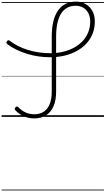

<svg xmlns="http://www.w3.org/2000/svg" viewBox="-20 -1443 1304 2371"><path d="M402 19Q331 19 273 -7Q215 -33 169 -82Q162 -90 161.5 -99Q161 -108 171 -117Q180 -128 189 -127.5Q198 -127 206 -119Q250 -75 298 -53.5Q346 -32 405 -32Q472 -32 520 -63.5Q568 -95 593.5 -157.5Q619 -220 619 -312V-990Q619 -1097 638.5 -1177.5Q658 -1258 696 -1312.5Q734 -1367 789.5 -1395Q845 -1423 918 -1423Q985 -1423 1037.5 -1393Q1090 -1363 1120.5 -1308Q1151 -1253 1151 -1179Q1151 -1097 1124 -1028.5Q1097 -960 1047.5 -906Q998 -852 929 -814Q860 -776 776.5 -756Q693 -736 598 -736Q526 -736 455 -746.5Q384 -757 317 -777.5Q250 -798 187.5 -827.5Q125 -857 71 -897Q61 -905 59 -913.5Q57 -922 66 -934Q74 -945 82 -946Q90 -947 98 -941Q145 -905 201.5 -876Q258 -847 322.5 -827Q387 -807 457.5 -796.5Q528 -786 602 -786Q686 -786 760.5 -804Q835 -822 896 -855.5Q957 -889 1001.5 -937Q1046 -985 1070 -1045.5Q1094 -1106 1094 -1178Q1094 -1237 1070.5 -1281Q1047 -1325 1007 -1348.5Q967 -1372 914 -1372Q855 -1372 810.5 -1348Q766 -1324 735 -1276Q704 -1228 688.5 -1156.5Q673 -1085 673 -990V-311Q673 -204 641 -130.5Q609 -57 548.5 -19Q488 19 402 19ZM0 898H1264V908H0ZM0 -20H1264V0H0ZM0 -505H1264V-500H0ZM0 -1418H1264V-1408H0Z"/></svg>

Font: Playwrite FR Trad Guides
Style: Regular
Weight: 400
Designer: Veronika Burian, José Scaglione
Foundry: TypeTogether
Version: Version 1.003